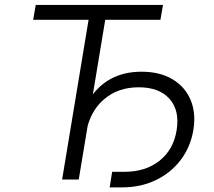

<svg xmlns="http://www.w3.org/2000/svg" viewBox="-20 -748 892 800"><path d="M118.2 -665.5 128.9 -727.5H659.2L648.4 -665.5H418.5L308.1 0H238.8L349.1 -665.5ZM437 32.7 447.3 -32.2H499.5Q586.4 -32.2 644.5 -78.1Q702.6 -124 715.8 -204.6Q729.5 -287.6 686.5 -335.9Q643.6 -384.3 558.1 -384.3Q470.2 -384.3 411.4 -332.5Q352.5 -280.8 337.9 -189.9H302.2Q315.9 -273.9 351.1 -331.5Q386.2 -389.2 441.4 -419.2Q496.6 -449.2 569.3 -449.2Q645.5 -449.2 698 -418.2Q750.5 -387.2 773.9 -332.3Q797.4 -277.3 785.6 -205.6Q773.4 -134.3 732.2 -80.6Q690.9 -26.9 628.4 2.9Q565.9 32.7 489.3 32.7Z"/></svg>

Font: Inter Light
Style: Italic
Weight: 300
Italic angle: -9.3988°
Designer: Rasmus Andersson
Foundry: rsms
Version: Version 4.001;git-66647c0bb